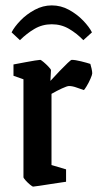

<svg xmlns="http://www.w3.org/2000/svg" viewBox="-20 -682 363 712"><path d="M103 10Q100 10 91 2.5Q82 -5 74.5 -13.5Q67 -22 67 -25V-388L30 -401V-443Q30 -443 43.5 -445.5Q57 -448 75.5 -451.5Q94 -455 109.5 -457.5Q125 -460 129 -460Q132 -460 141.5 -452Q151 -444 160 -434.5Q169 -425 169 -422L167 -382Q184 -401 201.5 -419Q219 -437 231 -448.5Q243 -460 246 -460Q259 -460 281 -454.5Q303 -449 315 -445Q317 -439 319.5 -428Q322 -417 322 -410Q322 -405 315.5 -390Q309 -375 301 -362Q293 -349 291 -348Q281 -351 265 -357Q249 -363 236 -363Q229 -363 209.5 -354Q190 -345 171 -334V-70L225 -54V-8Q225 -8 208 -5.5Q191 -3 168 0.5Q145 4 126 7Q107 10 103 10ZM172 -662Q206 -662 236 -645.5Q266 -629 288.5 -605.5Q311 -582 321 -562L289 -533Q265 -558 236 -575Q207 -592 172 -592Q137 -592 108 -575Q79 -558 54 -533L23 -562Q33 -582 55.5 -605.5Q78 -629 108.5 -645.5Q139 -662 172 -662Z"/></svg>

Font: Grenze Gotisch Medium
Style: Regular
Weight: 500
Designer: Renata Polastri
Foundry: Omnibus-Type
Version: Version 1.001